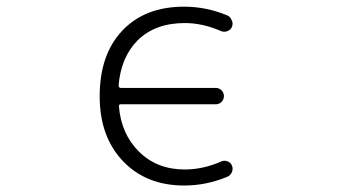

<svg xmlns="http://www.w3.org/2000/svg" viewBox="-20 -576 1040 584"><path d="M685.5 -494.1Q681.6 -485.4 671.9 -481.4Q662.1 -477.5 652.3 -481.4Q596.7 -505.9 542 -505.9Q452.1 -505.9 398.4 -453.1Q347.7 -401.4 340.8 -316.4Q340.8 -308.6 347.7 -308.6H636.7Q646.5 -308.6 653.8 -301.3Q661.1 -293.9 661.1 -283.7Q661.1 -273.4 653.8 -266.1Q646.5 -258.8 636.7 -258.8H347.7Q340.8 -258.8 341.8 -252Q348.6 -168.9 402.3 -115.2Q457 -60.5 542 -60.5Q597.7 -60.5 653.3 -85Q662.1 -88.9 671.9 -85.4Q681.6 -82 685.5 -72.3Q687.5 -67.4 687.5 -62.5Q687.5 -57.6 685.5 -52.7Q680.7 -42 670.9 -38.1Q607.4 -11.7 540 -11.7Q424.8 -11.7 354 -85.9Q283.2 -160.2 283.2 -283.2Q283.2 -410.2 352.1 -482.9Q420.9 -555.7 540 -555.7Q607.4 -555.7 670.9 -529.3Q680.7 -525.4 684.6 -514.6Q687.5 -509.8 687.5 -504.9Q687.5 -500 685.5 -494.1Z"/></svg>

Font: Rounded-X Mgen+ 1m light
Style: Regular
Weight: 200
Designer: [Source Han Sans]
Ryoko NISHIZUKA  (kana & ideographs); Paul D. Hunt (Latin, Greek & Cyrillic); Wenlong ZHANG  (bopomofo
Version: Version 1.059.20150602